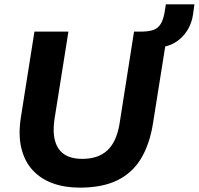

<svg xmlns="http://www.w3.org/2000/svg" viewBox="-20 -850 912 881"><path d="M346 11Q277 11 222 -9Q167 -29 130 -69Q93 -109 78 -170Q63 -231 76 -313L138 -705H294L230 -303Q217 -215 248.5 -168Q280 -121 358 -121Q430 -121 472 -159.5Q514 -198 528 -279L595 -705H749L682 -284Q667 -189 627.5 -123Q588 -57 519 -23Q450 11 346 11ZM715 -633 631 -688 634 -705Q666 -706 686 -713.5Q706 -721 718.5 -742Q731 -763 737 -804L741 -830H872L866 -785Q860 -743 839.5 -710.5Q819 -678 787.5 -657.5Q756 -637 715 -633Z"/></svg>

Font: Nunito Sans 12pt ExtraBold
Style: Italic
Weight: 800
Italic angle: -9°
Designer: Vernon Adams
Foundry: Vernon Adams
Version: Version 3.101;gftools[0.9.27]